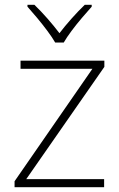

<svg xmlns="http://www.w3.org/2000/svg" viewBox="-20 -784 499 804"><path d="M416 0H41V-25L367 -496H66V-530H417V-504L90 -34H416ZM211 -606Q199 -627 178.5 -654.5Q158 -682 135.5 -709Q113 -736 95 -756V-764H124Q151 -738 179 -706Q207 -674 229 -645Q251 -674 279.5 -706Q308 -738 335 -764H364V-756Q346 -736 323 -709Q300 -682 279.5 -654.5Q259 -627 247 -606Z"/></svg>

Font: Noto Sans Thai ExtraLight
Style: Regular
Weight: 200
Designer: Monotype Design Team
Foundry: Monotype Imaging Inc.
Version: Version 2.001; ttfautohint (v1.8.4.7-5d5b)